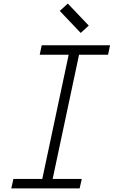

<svg xmlns="http://www.w3.org/2000/svg" viewBox="-20 -1053 640 1073"><path d="M205 0 375 -800H433L263 0ZM43 0 55 -53H437L425 0ZM202 -747 213 -800H595L584 -747ZM431 -869 314 -992 359 -1033 476 -910Z"/></svg>

Font: Victor Mono Thin ExtraLight
Style: Italic
Weight: 250
Italic angle: -12°
Monospace: yes
Version: Version 1.561;gftools[0.9.30]